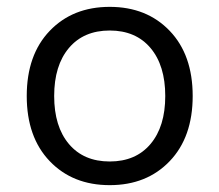

<svg xmlns="http://www.w3.org/2000/svg" viewBox="-20 -530 640 560"><path d="M125 -440Q192 -510 300 -510Q408 -510 475 -440Q542 -370 542 -250Q542 -130 475 -60Q408 10 300 10Q192 10 125 -60Q58 -130 58 -250Q58 -370 125 -440ZM419 -390Q376 -441 300 -441Q224 -441 181 -390Q138 -339 138 -250Q138 -161 181 -110Q224 -59 300 -59Q376 -59 419 -110Q462 -161 462 -250Q462 -339 419 -390Z"/></svg>

Font: Elaine Sans
Style: Regular
Weight: 400
Designer: Wei Huang
Foundry: Wei Huang
Version: Version 2.001;December 24, 2019;FontCreator 12.0.0.2547 64-b